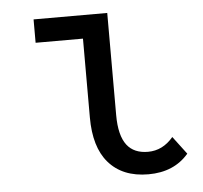

<svg xmlns="http://www.w3.org/2000/svg" viewBox="-44 -583 675 639"><g transform="rotate(-5 293.0 -263.5)"><path d="M561.5 -47.4Q512.7 9.8 427.2 9.8Q340.3 9.8 293.5 -44.9Q249 -96.7 249 -195.8V-459H90.8V-537.1H336.9V-195.8Q336.9 -127.4 361.8 -95.2Q385.3 -64.9 432.1 -64.9Q481.4 -64.9 516.6 -106.9Z"/></g></svg>

Font: Consola Mono
Style: Book
Weight: 400
Monospace: yes
Version: Version 2.001